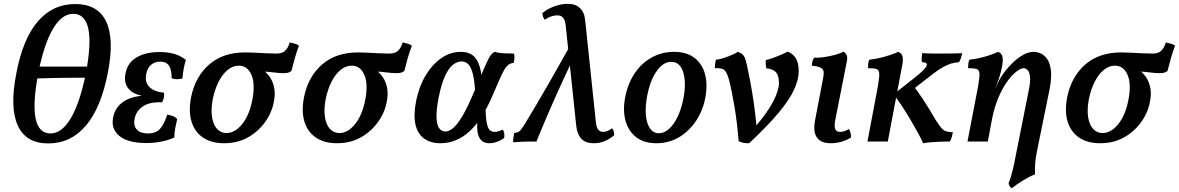

<svg xmlns="http://www.w3.org/2000/svg" viewBox="-20 -737 6140 1000"><path d="M231 10Q115 10 72.5 -83.5Q30 -177 65 -355Q99 -535 177 -625.5Q255 -716 372 -716Q489 -716 532.5 -625.5Q576 -535 542 -360Q507 -177 428 -83.5Q349 10 231 10ZM243 -42Q302 -42 349 -121.5Q396 -201 427 -354Q486 -665 361 -665Q302 -665 256 -587Q210 -509 180 -360Q119 -42 243 -42ZM156 -328 166 -390H457L448 -332Q399 -332 357 -332Q315 -332 268.5 -331Q222 -330 156 -328Z M742 8Q646 8 601 -29.5Q556 -67 570 -129Q581 -181 627.5 -210.5Q674 -240 758 -240L761 -235Q690 -235 656 -268Q622 -301 634 -356Q645 -411 692 -438.5Q739 -466 812 -466Q855 -466 888.5 -456Q922 -446 948 -425Q941 -402 936.5 -377.5Q932 -353 930 -328Q918 -325 902.5 -324.5Q887 -324 874 -330Q874 -374 860 -395Q846 -416 815 -416Q785 -416 765.5 -398.5Q746 -381 741 -348Q734 -309 757.5 -284.5Q781 -260 834 -254Q836 -243 833.5 -229.5Q831 -216 824 -204Q759 -207 723.5 -182.5Q688 -158 681 -117Q674 -83 692.5 -62.5Q711 -42 750 -42Q791 -42 813 -65.5Q835 -89 851 -140Q865 -138 879.5 -132.5Q894 -127 903 -117Q898 -96 893 -71Q888 -46 888 -21Q855 -6 817.5 1Q780 8 742 8Z M1147 9Q1080 9 1036.5 -21Q993 -51 977 -105.5Q961 -160 976 -234Q998 -339 1070 -401.5Q1142 -464 1257 -464Q1280 -464 1309 -462.5Q1338 -461 1367.5 -459.5Q1397 -458 1420 -458Q1450 -458 1465.5 -473Q1481 -488 1489 -516Q1502 -513 1515.5 -509.5Q1529 -506 1537 -499Q1525 -467 1515.5 -434Q1506 -401 1498 -368Q1491 -361 1480.5 -358.5Q1470 -356 1458 -356Q1433 -356 1408 -359.5Q1383 -363 1343 -365L1344 -376Q1366 -362 1383 -339Q1400 -316 1407.5 -283Q1415 -250 1406 -205Q1395 -148 1359 -99Q1323 -50 1269.5 -20.5Q1216 9 1147 9ZM1159 -44Q1204 -44 1242 -91.5Q1280 -139 1295 -221Q1310 -302 1289 -348.5Q1268 -395 1224 -395Q1193 -395 1166 -373Q1139 -351 1119 -312Q1099 -273 1088 -220Q1078 -166 1084.5 -126Q1091 -86 1111 -65Q1131 -44 1159 -44Z M1735 9Q1668 9 1624.5 -21Q1581 -51 1565 -105.5Q1549 -160 1564 -234Q1586 -339 1658 -401.5Q1730 -464 1845 -464Q1868 -464 1897 -462.5Q1926 -461 1955.5 -459.5Q1985 -458 2008 -458Q2038 -458 2053.5 -473Q2069 -488 2077 -516Q2090 -513 2103.5 -509.5Q2117 -506 2125 -499Q2113 -467 2103.5 -434Q2094 -401 2086 -368Q2079 -361 2068.5 -358.5Q2058 -356 2046 -356Q2021 -356 1996 -359.5Q1971 -363 1931 -365L1932 -376Q1954 -362 1971 -339Q1988 -316 1995.5 -283Q2003 -250 1994 -205Q1983 -148 1947 -99Q1911 -50 1857.5 -20.5Q1804 9 1735 9ZM1747 -44Q1792 -44 1830 -91.5Q1868 -139 1883 -221Q1898 -302 1877 -348.5Q1856 -395 1812 -395Q1781 -395 1754 -373Q1727 -351 1707 -312Q1687 -273 1676 -220Q1666 -166 1672.5 -126Q1679 -86 1699 -65Q1719 -44 1747 -44Z M2274 9Q2222 9 2188 -16Q2154 -41 2143.5 -90.5Q2133 -140 2148 -215Q2164 -290 2198 -346Q2232 -402 2279 -434.5Q2326 -467 2381 -467Q2418 -467 2442.5 -448.5Q2467 -430 2479.5 -386.5Q2492 -343 2492 -265L2455 -262Q2451 -318 2442.5 -352.5Q2434 -387 2419.5 -402Q2405 -417 2383 -417Q2362 -417 2340.5 -401Q2319 -385 2299.5 -344.5Q2280 -304 2265 -231Q2252 -165 2253.5 -125.5Q2255 -86 2267.5 -69Q2280 -52 2300 -52Q2318 -52 2339.5 -69.5Q2361 -87 2387.5 -131Q2414 -175 2448 -256Q2479 -328 2496.5 -369.5Q2514 -411 2524 -430Q2534 -449 2541.5 -456.5Q2549 -464 2558 -467Q2574 -461 2602 -459.5Q2630 -458 2656 -458Q2660 -450 2659.5 -436.5Q2659 -423 2656 -410Q2641 -408 2629.5 -400.5Q2618 -393 2607 -374.5Q2596 -356 2581 -321.5Q2566 -287 2542 -232Q2517 -174 2488.5 -129.5Q2460 -85 2426.5 -54Q2393 -23 2355 -7Q2317 9 2274 9ZM2528 9Q2501 9 2485.5 -7.5Q2470 -24 2466.5 -55.5Q2463 -87 2469 -132L2509 -190Q2509 -130 2514.5 -100Q2520 -70 2530.5 -60Q2541 -50 2555 -50Q2568 -50 2579 -54Q2590 -58 2599 -62Q2610 -43 2606 -19Q2590 -6 2568.5 1.5Q2547 9 2528 9Z M3074 9Q3049 9 3032 2Q3015 -5 3004.5 -18Q2994 -31 2988.5 -47.5Q2983 -64 2981 -84L2926 -607Q2925 -617 2921.5 -628.5Q2918 -640 2909 -648.5Q2900 -657 2881 -657Q2868 -657 2851 -651.5Q2834 -646 2818 -634Q2812 -641 2808.5 -649.5Q2805 -658 2805 -669Q2830 -690 2866 -703.5Q2902 -717 2935 -717Q2967 -717 2985 -706.5Q3003 -696 3012.5 -680.5Q3022 -665 3025 -648Q3028 -631 3029 -620L3084 -96Q3086 -80 3090.5 -70Q3095 -60 3103 -55Q3111 -50 3121 -50Q3131 -50 3143 -54.5Q3155 -59 3168 -69Q3174 -61 3176.5 -53Q3179 -45 3179 -33Q3159 -15 3131.5 -3Q3104 9 3074 9ZM2653 4Q2652 -7 2654 -20.5Q2656 -34 2658 -44Q2675 -46 2684 -52.5Q2693 -59 2707 -81Q2715 -94 2731.5 -121Q2748 -148 2776.5 -196.5Q2805 -245 2849.5 -322.5Q2894 -400 2959 -516L2991 -488Q2950 -400 2914.5 -323.5Q2879 -247 2845.5 -170Q2812 -93 2774 0Q2751 0 2720.5 0.5Q2690 1 2653 4Z M3399 9Q3334 9 3293.5 -22.5Q3253 -54 3238 -108Q3223 -162 3236 -230Q3250 -302 3285.5 -355Q3321 -408 3374 -437.5Q3427 -467 3491 -467Q3554 -467 3594.5 -437.5Q3635 -408 3650.5 -356Q3666 -304 3655 -236Q3643 -165 3606.5 -109.5Q3570 -54 3517 -22.5Q3464 9 3399 9ZM3412 -43Q3440 -43 3465.5 -66.5Q3491 -90 3510.5 -131.5Q3530 -173 3540 -227Q3555 -309 3538 -362Q3521 -415 3476 -415Q3434 -415 3400 -366.5Q3366 -318 3351 -240Q3340 -182 3344 -137.5Q3348 -93 3365.5 -68Q3383 -43 3412 -43Z M4082 -468Q4110 -458 4125 -433.5Q4140 -409 4140 -365Q4140 -324 4117 -272.5Q4094 -221 4038 -153Q3982 -85 3882 9Q3868 10 3853 7Q3838 4 3827 -2Q3820 -94 3806 -178Q3792 -262 3777 -321Q3767 -357 3754.5 -370.5Q3742 -384 3703 -382Q3703 -389 3704.5 -403Q3706 -417 3709 -426Q3728 -428 3749.5 -435Q3771 -442 3791 -450.5Q3811 -459 3823 -467Q3841 -461 3850 -451Q3859 -441 3864.5 -421Q3870 -401 3877 -365Q3888 -313 3897 -259Q3906 -205 3912 -155.5Q3918 -106 3921 -67L3909 -72Q3975 -147 4006 -206.5Q4037 -266 4037 -304Q4037 -343 4021.5 -360.5Q4006 -378 3972 -381Q3966 -402 3969 -424Q3989 -429 4011 -437Q4033 -445 4052.5 -453.5Q4072 -462 4082 -468Z M4306 9Q4256 9 4235 -20.5Q4214 -50 4225 -110L4266 -324Q4271 -348 4270 -362Q4269 -376 4255 -384Q4241 -392 4208 -395Q4209 -407 4211.5 -417.5Q4214 -428 4221 -437Q4241 -435 4272 -439.5Q4303 -444 4331.5 -452Q4360 -460 4372 -468Q4383 -463 4389 -451Q4395 -439 4391 -419L4330 -110Q4324 -78 4330.5 -64Q4337 -50 4355 -50Q4377 -50 4401 -65Q4407 -56 4410 -44.5Q4413 -33 4412 -21Q4395 -9 4367 0Q4339 9 4306 9Z M4788 9Q4779 -12 4761.5 -44Q4744 -76 4722 -113.5Q4700 -151 4677 -185.5Q4654 -220 4634 -246L4732 -323Q4770 -352 4787.5 -370Q4805 -388 4807 -397Q4809 -405 4802.5 -409Q4796 -413 4781 -413Q4780 -425 4780.5 -436.5Q4781 -448 4783 -460Q4804 -459 4824 -458.5Q4844 -458 4862.5 -458Q4881 -458 4898 -458Q4916 -458 4941 -458.5Q4966 -459 4992 -460Q4989 -448 4985 -435.5Q4981 -423 4975 -413Q4954 -412 4934 -406Q4914 -400 4891.5 -387.5Q4869 -375 4839 -352L4718 -258L4728 -302Q4759 -263 4788.5 -218Q4818 -173 4856 -108Q4873 -82 4884 -69.5Q4895 -57 4908 -53Q4921 -49 4943 -48Q4940 -33 4936.5 -21Q4933 -9 4927 0Q4903 0 4879.5 1Q4856 2 4833.5 3.5Q4811 5 4788 9ZM4498 0 4552 -286Q4560 -332 4559.5 -352Q4559 -372 4546 -377Q4533 -382 4501 -382Q4501 -394 4502 -406Q4503 -418 4508 -426Q4527 -428 4556 -434Q4585 -440 4613 -449.5Q4641 -459 4658 -467Q4675 -461 4680 -445Q4685 -429 4680 -402L4604 0Z M5250 243Q5242 239 5238 232Q5234 225 5233 217Q5239 203 5244 186.5Q5249 170 5255.5 145Q5262 120 5269 80L5338 -266Q5348 -314 5344.5 -339Q5341 -364 5331 -373Q5321 -382 5312 -382Q5297 -382 5273.5 -364Q5250 -346 5225.5 -312Q5201 -278 5180 -228.5Q5159 -179 5147 -118L5141 -228L5180 -311Q5192 -336 5212.5 -363Q5233 -390 5258 -413.5Q5283 -437 5310.5 -452Q5338 -467 5364 -467Q5381 -467 5400.5 -458.5Q5420 -450 5434.5 -429Q5449 -408 5453.5 -370.5Q5458 -333 5447 -274L5383 40Q5374 83 5371.5 115Q5369 147 5371 171Q5342 182 5309.5 202Q5277 222 5250 243ZM5019 0 5074 -286Q5082 -332 5081.5 -352Q5081 -372 5067.5 -377Q5054 -382 5022 -382Q5022 -394 5023.5 -406Q5025 -418 5029 -426Q5049 -428 5077.5 -434Q5106 -440 5134 -449.5Q5162 -459 5178 -467Q5195 -461 5200 -445.5Q5205 -430 5201 -402Q5194 -361 5184 -331.5Q5174 -302 5164 -278L5147 -118L5125 0Z M5710 9Q5643 9 5599.5 -21Q5556 -51 5540 -105.5Q5524 -160 5539 -234Q5561 -339 5633 -401.5Q5705 -464 5820 -464Q5843 -464 5872 -462.5Q5901 -461 5930.5 -459.5Q5960 -458 5983 -458Q6013 -458 6028.5 -473Q6044 -488 6052 -516Q6065 -513 6078.5 -509.5Q6092 -506 6100 -499Q6088 -467 6078.5 -434Q6069 -401 6061 -368Q6054 -361 6043.5 -358.5Q6033 -356 6021 -356Q5996 -356 5971 -359.5Q5946 -363 5906 -365L5907 -376Q5929 -362 5946 -339Q5963 -316 5970.5 -283Q5978 -250 5969 -205Q5958 -148 5922 -99Q5886 -50 5832.5 -20.5Q5779 9 5710 9ZM5722 -44Q5767 -44 5805 -91.5Q5843 -139 5858 -221Q5873 -302 5852 -348.5Q5831 -395 5787 -395Q5756 -395 5729 -373Q5702 -351 5682 -312Q5662 -273 5651 -220Q5641 -166 5647.5 -126Q5654 -86 5674 -65Q5694 -44 5722 -44Z"/></svg>

Font: Vollkorn Medium
Style: Italic
Weight: 500
Italic angle: -11°
Designer: Friedrich Althausen
Foundry: Friedrich Althausen
Version: Version 5.000